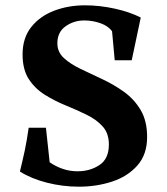

<svg xmlns="http://www.w3.org/2000/svg" viewBox="-20 -693 629 723"><path d="M300 -673Q355 -673 412 -660.5Q469 -648 510 -627Q500 -578 492 -541.5Q484 -505 476 -466H412L402 -575Q388 -595 358.5 -605.5Q329 -616 297 -616Q258 -616 227 -594Q196 -572 196 -530Q196 -497 220.5 -474.5Q245 -452 283.5 -433.5Q322 -415 365 -395Q408 -375 446.5 -347.5Q485 -320 509.5 -279Q534 -238 534 -177Q534 -111 497 -69.5Q460 -28 401.5 -9Q343 10 277 10Q216 10 157 -5Q98 -20 55 -47Q66 -92 73.5 -127.5Q81 -163 88 -212H153L167 -82Q190 -66 216.5 -57Q243 -48 272 -48Q319 -48 354.5 -71.5Q390 -95 390 -149Q390 -191 366.5 -217Q343 -243 306 -261Q269 -279 227.5 -296Q186 -313 149 -336Q112 -359 88.5 -395Q65 -431 65 -488Q65 -550 97.5 -591Q130 -632 183.5 -652.5Q237 -673 300 -673Z"/></svg>

Font: Ruwudu
Style: Bold
Weight: 700
Designer: Becca Hirsbrunner Spalinger
Foundry: SIL International
Version: Version 3.000